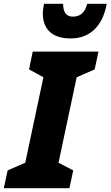

<svg xmlns="http://www.w3.org/2000/svg" viewBox="-57 -984 578 1004"><path d="M312 -783C413 -783 480 -847 501 -964H399C386 -913 358 -897 323 -897C287 -897 273 -924 273 -964H173C170 -947 167 -929 167 -913C167 -836 211 -783 312 -783ZM-37 0H306L326 -93L249 -133L344 -580L438 -621L458 -714H114L95 -621L170 -580L75 -133L-17 -93Z"/></svg>

Font: Noto Sans Condensed Black
Style: Italic
Weight: 900
Width: 3
Italic angle: -12°
Designer: Monotype Design Team
Foundry: Monotype Imaging Inc.
Version: Version 2.013